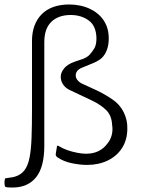

<svg xmlns="http://www.w3.org/2000/svg" viewBox="-35 -730 652 858"><path d="M21 108Q4 108 -3.5 107Q-11 106 -13 103Q-14 99 -14.5 93.5Q-15 88 -15 83Q-15 79 -14 74.5Q-13 70 -12 67Q0 65 11.5 63.5Q23 62 33 59Q59 51 74.5 30.5Q90 10 97 -25.5Q104 -61 106 -114.5Q108 -168 108 -243Q108 -286 108 -336Q108 -386 108 -439.5Q108 -493 108 -548Q108 -584 118.5 -613.5Q129 -643 150 -665Q171 -687 202.5 -698.5Q234 -710 275 -710Q298 -710 323 -705Q348 -700 371 -688.5Q394 -677 412 -659Q430 -641 440.5 -616Q451 -591 451 -558Q451 -530 443 -508Q435 -486 420 -471Q405 -458 382.5 -448.5Q360 -439 335 -429Q313 -421 306.5 -407Q300 -393 306.5 -379.5Q313 -366 330 -357Q362 -343 398.5 -325.5Q435 -308 467 -286Q500 -264 517.5 -229Q535 -194 534 -156Q534 -106 511 -69.5Q488 -33 447 -13Q406 7 354 7Q324 7 286.5 -0.5Q249 -8 220 -28Q217 -31 215.5 -33.5Q214 -36 214 -41Q215 -49 216.5 -57Q218 -65 219 -72Q219 -79 222 -79Q225 -79 230 -76Q244 -67 265 -59.5Q286 -52 309 -47.5Q332 -43 349 -43Q382 -43 405.5 -55Q429 -67 443 -86Q458 -103 464 -125.5Q470 -148 466 -172Q464 -213 440.5 -237Q417 -261 375.5 -281Q334 -301 278 -327Q258 -336 247 -352.5Q236 -369 236.5 -388Q237 -407 252 -425Q267 -443 298 -454Q317 -460 335 -466.5Q353 -473 365 -485Q376 -497 386 -513Q396 -529 396 -559Q395 -614 361.5 -638.5Q328 -663 281 -663Q226 -663 194.5 -632.5Q163 -602 163 -542Q163 -508 163 -470Q163 -432 163 -391Q163 -350 163 -308Q163 -266 163 -225.5Q163 -185 163 -148Q163 -111 163 -79Q163 17 126 62.5Q89 108 21 108Z"/></svg>

Font: Glory Light
Style: Regular
Weight: 300
Version: Version 1.011